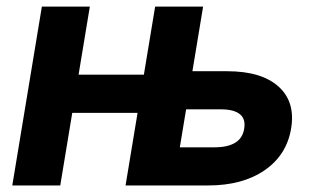

<svg xmlns="http://www.w3.org/2000/svg" viewBox="-20 -566 964 586"><path d="M481.3 0 500.8 -116.4H635Q674.6 -116.4 697.5 -130.2Q720.4 -143.9 725.1 -172.1Q730.6 -202.8 712.1 -217.5Q693.7 -232.3 654.3 -232.3H491.5L510.7 -348.6H673.5Q777.9 -348.6 830 -301.9Q882.1 -255.2 868.5 -173.8Q855 -92.5 787.4 -46.2Q719.8 0 615.8 0ZM17.5 0 107.8 -545.9H254.2L163.9 0ZM159.5 -221.5 178.5 -338.1H459.6L440.7 -221.5ZM363.2 0 453.5 -545.9H599.9L509.6 0Z"/></svg>

Font: Inter
Style: Italic
Weight: 400
Italic angle: -9.3988°
Designer: Rasmus Andersson
Foundry: rsms
Version: Version 4.001;git-66647c0bb